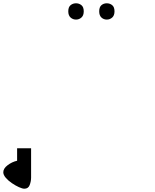

<svg xmlns="http://www.w3.org/2000/svg" viewBox="-189 -928 940 1167"><path d="M-41 219Q-53 219 -74 209.5Q-95 200 -117 185Q-139 170 -154 152.5Q-169 135 -169 119Q-169 96 -142.5 76Q-116 56 -85 49V-27H0V151Q0 174 -8.5 196.5Q-17 219 -41 219ZM226 -859Q226 -885 240 -896.5Q254 -908 273 -908Q292 -908 306 -896.5Q320 -885 320 -859Q320 -834 306 -821.5Q292 -809 273 -809Q254 -809 240 -821.5Q226 -834 226 -859ZM414 -859Q414 -885 427.5 -896.5Q441 -908 460 -908Q479 -908 493 -896.5Q507 -885 507 -859Q507 -834 493 -821.5Q479 -809 460 -809Q441 -809 427.5 -821.5Q414 -834 414 -859Z"/></svg>

Font: Noto Sans Sharada
Style: Regular
Weight: 400
Designer: Monotype Design Team
Foundry: Monotype Imaging Inc.
Version: Version 2.006; ttfautohint (v1.8.4.7-5d5b)